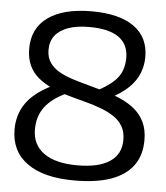

<svg xmlns="http://www.w3.org/2000/svg" viewBox="-52 -756 702 813"><g transform="rotate(5 299.0 -350.0)"><path d="M355 -377Q398 -400 423 -422Q448 -444 458 -470Q468 -496 468 -526Q468 -584 426 -613.5Q384 -643 301 -643Q248 -643 211.5 -630Q175 -617 156 -592.5Q137 -568 137 -532Q137 -500 152 -478Q167 -456 192.5 -441.5Q218 -427 251 -416.5Q284 -406 320 -396.5Q356 -387 392 -376.5Q428 -366 461 -351Q494 -336 519.5 -314.5Q545 -293 560 -261.5Q575 -230 575 -186Q575 -121 543 -77.5Q511 -34 449 -12Q387 10 294 10Q163 10 93 -40.5Q23 -91 23 -184Q23 -227 39 -264Q55 -301 89 -331Q123 -361 175 -385L231 -355Q168 -326 138.5 -286.5Q109 -247 109 -191Q109 -126 158.5 -90.5Q208 -55 301 -55Q391 -55 438.5 -86.5Q486 -118 486 -179Q486 -214 471.5 -238Q457 -262 432 -278Q407 -294 374.5 -306Q342 -318 306.5 -327Q271 -336 235 -346.5Q199 -357 167 -371.5Q135 -386 109.5 -406.5Q84 -427 69.5 -457.5Q55 -488 55 -530Q55 -617 120.5 -663.5Q186 -710 305 -710Q423 -710 485.5 -665.5Q548 -621 548 -537Q548 -501 535 -468Q522 -435 492.5 -406Q463 -377 414 -352Z"/></g></svg>

Font: Georama ExtraCondensed Thin
Style: Regular
Weight: 400
Version: Version 1.001